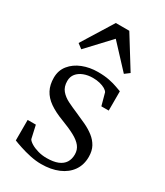

<svg xmlns="http://www.w3.org/2000/svg" viewBox="-206 -909 865 1005"><g transform="rotate(30 227.0 -406.5)"><path d="M216 11Q183.5 11 148.8 3.5Q114 -4 84.8 -13.8Q55.5 -23.5 40 -30V-154H89.5L107 -76Q112.5 -66 130.2 -55.2Q148 -44.5 172.8 -37.5Q197.5 -30.5 224.5 -30.5Q266 -30.5 292.5 -41.2Q319 -52 331.8 -72.2Q344.5 -92.5 344.5 -120.5Q344.5 -149 328.2 -169.5Q312 -190 279.5 -207.5Q247 -225 198 -243.5Q147.5 -262.5 114 -286Q80.5 -309.5 64.2 -340.8Q48 -372 48 -414Q48 -458.5 73.8 -490.2Q99.5 -522 142 -538.8Q184.5 -555.5 234 -555.5Q273.5 -555.5 303 -549.5Q332.5 -543.5 352.5 -536Q372.5 -528.5 383 -525V-408.5H338.5L318.5 -482Q313.5 -491 300.5 -498.5Q287.5 -506 268.5 -510.8Q249.5 -515.5 227 -515.5Q196.5 -515.5 171.8 -506Q147 -496.5 132.2 -478.5Q117.5 -460.5 117.5 -434.5Q117.5 -399.5 135.5 -378Q153.5 -356.5 182.2 -342.2Q211 -328 243 -314.5Q276 -300.5 306.5 -286Q337 -271.5 361.2 -252.8Q385.5 -234 399.8 -208.2Q414 -182.5 414 -146Q414 -97.5 389.2 -62.2Q364.5 -27 319.8 -8Q275 11 216 11ZM98 -614.5 69.5 -636 186 -824H267.5L384 -636L355.5 -614.5L227 -752.5Z"/></g></svg>

Font: Merriweather 48pt Light
Style: Regular
Weight: 300
Version: Version 2.100